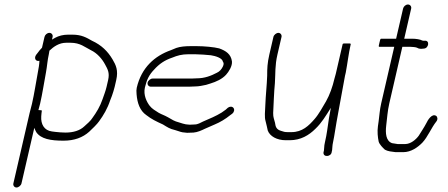

<svg xmlns="http://www.w3.org/2000/svg" viewBox="-20 -626 1990 853"><path d="M177.7 -462 166.6 -414C158.7 -406 152.3 -398.3 147.3 -391L140.2 -382C130 -366.5 139.2 -351.7 155.2 -356C154.7 -339.8 151.6 -322.7 147.7 -302C139.1 -256.5 132.7 -211.1 122.1 -165C118.2 -151 114.7 -137.3 111.6 -124L39.4 189C37.2 198.2 44 207 53.2 207C62.4 207 73.2 198.2 75.4 189L132.4 -58C134.9 -51.3 137.7 -45 141 -39C161.6 -8.7 204.6 -1 262.2 -1C310.2 -1 348 -15.2 376.5 -41C386 -49.7 413 -75.8 420.1 -87C440.1 -114.4 457.3 -143.2 469.8 -181L477.2 -200L483.8 -220C486 -226.7 487.9 -233.3 489.4 -240L496.3 -270C506.4 -313.6 494.9 -336.9 480.1 -362C458.5 -398.6 430.5 -425.8 388.7 -445C364.5 -458.7 342.8 -472 302 -472H282C260.6 -472 241.2 -466.9 224.7 -458L210.9 -450L213.7 -462C215.9 -471.5 209 -480 199.3 -480C189.6 -480 179.9 -471.5 177.7 -462ZM273.7 -436H293.7C336.7 -436 357.1 -416.3 384 -403C411.4 -390 433.4 -364.9 446.9 -339.5C457.6 -319.3 468.1 -303.7 460.3 -270L453.4 -240C449.1 -221.5 441.9 -203.6 435.9 -186C424.7 -153 408.2 -126.2 390.6 -102C385.4 -92 362.7 -71.3 355 -65C335.2 -45.8 305.4 -37 270.5 -37C257.7 -37 236.9 -38.6 226.2 -40L210.7 -42C175.8 -46.5 161 -74.6 163.2 -109L164.4 -123C164.7 -127 165.2 -130.7 165.9 -134C166.4 -136 161.3 -137 150.6 -137C152.6 -145.7 155.1 -155 158.1 -165C168.9 -211.9 175.4 -257.8 184.2 -304C189.5 -332.3 190.6 -357.6 197.1 -386C197.7 -391.3 198.5 -396.3 199.6 -401C218.5 -418.8 242.7 -436 273.7 -436Z M649.6 -241H822.6C830.6 -241 839 -241.3 847.9 -242C863.4 -242 881.9 -246.1 895.5 -249L914.9 -255C940.5 -262.9 966.5 -274.4 984.4 -294C996.3 -307.1 1012.6 -332.4 1010.5 -353C1006.2 -385.2 984.4 -400 953.9 -411C931.8 -416.9 886.7 -421 854.2 -421H826.2C804.7 -421 780.9 -419.2 763.3 -413L739 -403C667.9 -377.9 608.3 -326.4 587.5 -236C585.8 -228.7 585.6 -219 586.8 -207C590 -167.4 601.9 -134.3 629.5 -115C652.5 -96.9 674 -86.6 703.9 -73C724.4 -60.6 732.9 -53.9 758.1 -48L773.9 -43C786.6 -38.4 794.2 -37.2 811.3 -36C821.3 -36 830.7 -36.3 839.5 -37C857.4 -38.3 876.4 -47.1 890.5 -54L933.9 -73C958.6 -83.2 982.3 -97.7 1002.3 -114L1011.9 -121C1016 -124.3 1018.7 -128.5 1019.8 -133.5C1022.1 -143.4 1015.5 -152 1005.6 -152C1000.6 -152 996 -150.3 991.9 -147L983.1 -139C972.8 -130.6 958.1 -121.2 945.5 -115L925.2 -105L881.9 -86C871.4 -80.9 858.9 -73 844.9 -73C837.4 -72.3 830 -72 822.6 -72C807 -73.2 802.9 -73.6 791.8 -77L775.9 -82C752.8 -88.1 747.1 -93.2 726.2 -105C708.9 -114.8 699.5 -116.7 684.9 -125C670.2 -134.4 655.5 -142.4 645 -156C631.9 -173 616.1 -204 623.7 -237C632.1 -273.1 642.9 -293.8 664 -316C687.7 -342.5 712 -358.8 745.4 -370C767.5 -379.1 787.3 -385 817.9 -385H845.9C860.2 -385 905.9 -382.2 916.8 -380.5C936.4 -377.5 967.4 -368.7 970.3 -352C973.9 -347.3 975.2 -341 970.4 -331C964.8 -318.6 955.4 -308.1 944 -303C918 -289.3 889.4 -278 854.2 -278C846 -277.3 838.3 -277 830.9 -277H657.9C648.7 -277 637.9 -268.2 635.8 -259C633.7 -249.8 640.4 -241 649.6 -241Z M1194.7 -462 1176.4 -383C1168 -346.4 1166.8 -321 1167 -290C1165.6 -247.1 1160.3 -202.4 1158.8 -159.5C1157.8 -131.1 1154.1 -106.1 1160.1 -87C1163.7 -75.8 1166.9 -56.1 1169.6 -46C1178.9 -20.8 1209.9 -3 1249.7 -3H1266.7C1316.4 -3 1352.7 -25.3 1381.5 -54C1409.4 -80.6 1427.3 -111.1 1449.9 -147L1441.8 -103C1434.1 -53.8 1433.2 -35.5 1423.4 7C1421.4 15.7 1420.4 23 1420.3 29L1419.1 43L1417.2 51C1414.8 74.2 1451.8 71 1453.7 49L1455.5 41C1456.9 29.7 1456.3 20.4 1459.4 7C1461.1 -0.3 1462.7 -9 1464.4 -19C1476.9 -100.5 1497.9 -204.4 1512.7 -289L1516 -303C1523.7 -343.4 1528.8 -388.9 1537.6 -427L1538.3 -430C1538.9 -432.7 1533.1 -433.7 1521 -433C1509.1 -433.7 1502.9 -432.7 1502.3 -430L1471.8 -298C1470.3 -291.3 1468.2 -284 1465.7 -276C1457.4 -240 1444.6 -204.3 1428.6 -176C1414.2 -151.7 1395.7 -117.4 1377.4 -97C1351.9 -67.6 1323 -39 1275 -39H1259C1244.7 -39 1240.6 -40.6 1227.4 -45C1208.4 -51.1 1204.2 -62 1201.7 -81C1197.8 -98.1 1193.3 -103.7 1193.6 -124C1195.9 -165.7 1197 -213.4 1201.3 -257C1204.2 -301.8 1201.1 -333.9 1212.4 -383L1230.7 -462C1232.8 -471.2 1226 -480 1216.8 -480C1207.6 -480 1196.8 -471.2 1194.7 -462Z M1770.8 -588 1739.8 -454H1672.8C1670.1 -454 1667.8 -448 1665.7 -436C1662.2 -424 1661.8 -418 1664.5 -418H1731.5L1673.6 -167C1666.8 -137.8 1665.7 -112.6 1662.1 -87L1659 -65C1655.6 -41.8 1658.3 -15.7 1662.3 3C1665.6 15.4 1680.8 30.7 1690 39C1703.2 46.5 1719.4 47.7 1737.5 50H1771.5C1806.4 50 1836.1 28.4 1856.2 8C1881.2 -18.5 1895.7 -57.8 1919.1 -87C1926.2 -96.8 1923.3 -107.8 1917.2 -111.5C1898.8 -122.8 1880.3 -92.4 1874.2 -79C1863.7 -58.7 1851.1 -40.9 1840.3 -23C1827.8 -5.9 1804.6 14 1779.8 14H1746.8C1739.5 12.5 1729.4 11.1 1721.7 10C1694.7 0.3 1691.7 -33.5 1695.9 -69C1700.2 -101.8 1701.3 -131.2 1709.6 -167L1767.5 -418H1803.5C1810.4 -418 1828.2 -416.5 1832.6 -414C1841.2 -408.6 1850 -408.4 1861.7 -410C1885.2 -410 1890.7 -447.9 1866.7 -445H1860.7C1859.4 -445 1857.8 -445.3 1856 -446C1847.2 -451 1827.5 -454 1811.8 -454H1775.8L1806.7 -588C1808.9 -597.5 1802 -606 1792.4 -606C1782.7 -606 1772.9 -597.5 1770.8 -588Z"/></svg>

Font: HoneyBee
Style: LitIt
Weight: 300
Foundry: Cannot Into Space Fonts
Version: Version 0.89